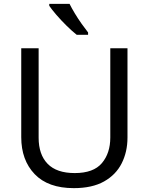

<svg xmlns="http://www.w3.org/2000/svg" viewBox="-20 -964 771 994"><path d="M640 -714V-252Q640 -178 610 -118.5Q580 -59 518.5 -24.5Q457 10 362 10Q229 10 159.5 -62.5Q90 -135 90 -254V-714H180V-251Q180 -164 226.5 -116Q273 -68 367 -68Q464 -68 507.5 -119.5Q551 -171 551 -252V-714ZM340 -944Q351 -922 367.5 -894.5Q384 -867 402.5 -841Q421 -815 436 -796V-784H377Q354 -802 325 -830.5Q296 -859 271.5 -887.5Q247 -916 235 -934V-944Z"/></svg>

Font: Noto IKEA Latin
Style: Regular
Weight: 400
Designer: Monotype Design Team
Foundry: Monotype Imaging Inc.
Version: Version 1.0